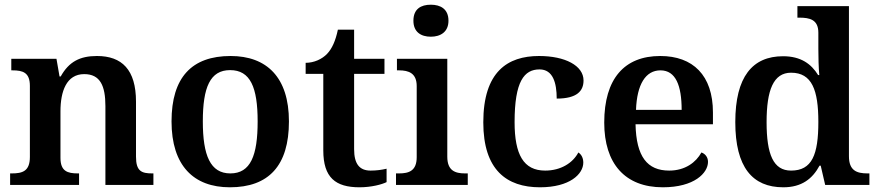

<svg xmlns="http://www.w3.org/2000/svg" viewBox="-20 -786 3732 816"><path d="M23 0H316V-49H311C267 -49 237 -58 237 -115V-313C237 -397 262 -471 338 -471C406 -471 428 -421 428 -335V0H632V-49H627C582 -49 558 -58 558 -120V-354C558 -490 498 -548 392 -548C320 -548 273 -524 238 -461H233L220 -536H28V-487H33C77 -487 107 -478 107 -421V-119C107 -58 75 -49 30 -49H23Z M957 10C1122 10 1208 -82 1208 -270C1208 -457 1114 -548 960 -548C795 -548 709 -457 709 -270C709 -82 803 10 957 10ZM959 -49C874 -49 842 -125 842 -270C842 -415 873 -488 958 -488C1044 -488 1075 -415 1075 -270C1075 -125 1045 -49 959 -49Z M1508 10C1558 10 1603 -2 1623 -12V-69C1602 -64 1580 -61 1555 -61C1508 -61 1485 -89 1485 -152V-472H1614V-536H1485V-660H1416C1406 -612 1391 -579 1370 -557C1349 -535 1315 -519 1279 -519V-472H1354V-147C1354 -31 1406 10 1508 10Z M1811 -630C1852 -630 1886 -650 1886 -698C1886 -748 1852 -766 1811 -766C1769 -766 1737 -748 1737 -698C1737 -650 1769 -630 1811 -630ZM1663 0H1968V-49H1956C1914 -49 1881 -61 1881 -120V-536H1667V-487H1676C1717 -487 1751 -475 1751 -420V-118C1751 -60 1718 -49 1676 -49H1663Z M2275 10C2401 10 2459 -46 2459 -95C2459 -113 2452 -129 2438 -138C2415 -94 2364 -61 2297 -61C2205 -61 2167 -129 2167 -267C2167 -441 2208 -491 2273 -491C2330 -491 2346 -434 2346 -367C2433 -367 2460 -400 2460 -444C2460 -507 2382 -548 2271 -548C2137 -548 2034 -481 2034 -266C2034 -64 2133 10 2275 10Z M2797 10C2931 10 2989 -51 2989 -98C2989 -119 2976 -133 2961 -138C2938 -96 2892 -61 2824 -61C2731 -61 2684 -120 2681 -258H3010V-308C3010 -466 2925 -548 2786 -548C2634 -548 2548 -452 2548 -265C2548 -91 2636 10 2797 10ZM2877 -319H2683C2687 -428 2724 -487 2787 -487C2852 -487 2877 -422 2877 -319Z M3309 10C3387 10 3433 -26 3463 -82H3468L3487 0H3675V-49H3667C3621 -49 3588 -61 3588 -122V-760H3369V-711H3377C3421 -711 3458 -703 3458 -647V-578C3458 -544 3459 -499 3462 -467H3457C3428 -514 3384 -547 3308 -547C3178 -547 3105 -460 3105 -267C3105 -75 3178 10 3309 10ZM3342 -61C3267 -61 3238 -129 3238 -267C3238 -403 3267 -477 3342 -477C3431 -477 3458 -403 3458 -268C3458 -128 3431 -61 3342 -61Z"/></svg>

Font: Noto Serif Lao SemiBold
Style: Regular
Weight: 600
Designer: Monotype Design Team
Foundry: Monotype Imaging Inc.
Version: Version 2.003